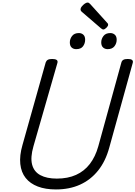

<svg xmlns="http://www.w3.org/2000/svg" viewBox="-20 -1465 1061 1504"><path d="M418 19Q336 19 276 -4Q216 -27 181 -71Q146 -115 139 -180.5Q132 -246 156 -329L338 -976Q343 -990 354.5 -996.5Q366 -1003 389 -1003Q412 -1003 423 -996Q434 -989 430 -973L242 -319Q217 -232 231.5 -176Q246 -120 296 -93Q346 -66 425 -66Q511 -66 575.5 -95Q640 -124 683.5 -180.5Q727 -237 750 -319L931 -976Q935 -990 946.5 -996.5Q958 -1003 981 -1003Q1028 -1003 1020 -973L836 -309Q807 -202 748.5 -129Q690 -56 607 -18.5Q524 19 418 19ZM577 -1080Q555 -1080 541 -1093Q527 -1106 527 -1133Q527 -1160 544.5 -1183Q562 -1206 598 -1206Q619 -1206 633 -1193Q647 -1180 647 -1154Q647 -1125 630.5 -1102.5Q614 -1080 577 -1080ZM823 -1080Q802 -1080 787.5 -1093Q773 -1106 773 -1133Q773 -1160 790.5 -1183Q808 -1206 844 -1206Q865 -1206 879.5 -1193Q894 -1180 894 -1154Q894 -1125 876.5 -1102.5Q859 -1080 823 -1080ZM789 -1234Q785 -1234 780 -1237Q775 -1240 770 -1244L626 -1368Q616 -1376 613.5 -1381Q611 -1386 611 -1393Q611 -1403 621 -1415Q631 -1427 643.5 -1436Q656 -1445 666 -1445Q672 -1445 676.5 -1442Q681 -1439 686 -1434L818 -1288Q825 -1281 826 -1277.5Q827 -1274 827 -1271Q827 -1261 813.5 -1247.5Q800 -1234 789 -1234Z"/></svg>

Font: Playwrite AU SA
Style: Regular
Weight: 400
Designer: Veronika Burian, José Scaglione
Foundry: TypeTogether
Version: Version 1.002